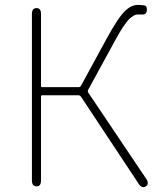

<svg xmlns="http://www.w3.org/2000/svg" viewBox="-20 -759 643 782"><path d="M129 0Q110 0 110 -24V-702Q110 -726 129 -726Q147 -726 147 -702V-409Q147 -404 152 -404H300Q307 -404 310 -410L414 -601Q462 -689 490 -715Q515 -739 542 -739Q555 -739 568 -737Q580 -735 578 -716Q576 -698 557 -700Q552 -700 540 -700Q526 -700 507 -682Q484 -660 446 -589L339 -393Q336 -387 340 -381L576 -30Q589 -10 574 0Q559 10 545 -10L310 -365Q306 -371 298 -371H152Q147 -371 147 -366V-24Q147 0 129 0Z"/></svg>

Font: Resource Han Rounded JP ExtraLight
Style: Regular
Weight: 250
Designer: Cyano Hao (round all glyphs); Ryoko NISHIZUKA 西塚涼子 (kana, bopomofo & ideographs); Paul D. Hunt (Latin, Greek & Cyrillic)
Foundry: Cyano Hao
Version: 0.990